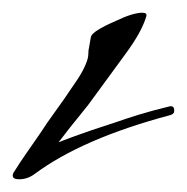

<svg xmlns="http://www.w3.org/2000/svg" viewBox="-31 -281 294 302"><path d="M-1 1Q-11 1 -11 -5Q-11 -8 -8 -12Q0 -25 10.5 -40Q21 -55 32 -71Q43 -88 56.5 -106.5Q70 -125 84 -146Q102 -171 107 -189Q108 -193 108 -197.5Q108 -202 109 -206L112 -223Q114 -232 151 -248Q178 -261 193 -261Q201 -261 199 -255Q192 -231 167 -197L118 -130Q109 -117 94.5 -99.5Q80 -82 61 -57Q63 -58 69.5 -60.5Q76 -63 87 -67Q98 -71 114 -76.5Q130 -82 152 -89Q166 -94 187 -100.5Q208 -107 237 -114Q243 -114 243 -108V-106Q243 -102 237 -100Q98 -63 23 -7Q12 1 -1 1Z"/></svg>

Font: Whisper
Style: Regular
Weight: 400
Designer: Robert E. Leuschke
Foundry: Robert E. Leuschke
Version: Version 1.010; ttfautohint (v1.8.4.7-5d5b)